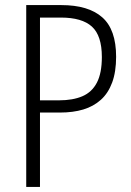

<svg xmlns="http://www.w3.org/2000/svg" viewBox="-20 -734 516 754"><path d="M221 -714Q327 -714 381.5 -666Q436 -618 436 -511Q436 -452 420.5 -410Q405 -368 376 -342Q347 -316 307 -304Q267 -292 216 -292H137V0H83V-714ZM219 -665H137V-340H212Q266 -340 303.5 -356Q341 -372 360.5 -409.5Q380 -447 380 -510Q380 -594 341 -629.5Q302 -665 219 -665Z"/></svg>

Font: Noto Sans Bengali Condensed Light
Style: Regular
Weight: 300
Width: 3
Designer: Jelle Bosma - Monotype Design Team
Foundry: Monotype Imaging Inc.
Version: Version 2.003